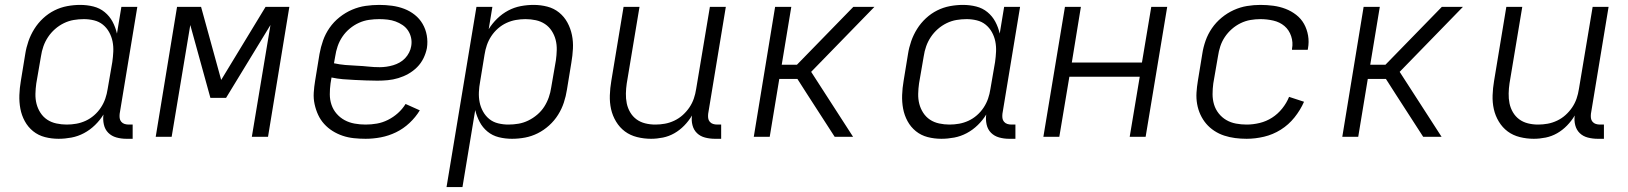

<svg xmlns="http://www.w3.org/2000/svg" viewBox="-20 -558 6640 783"><path d="M219 8Q190 8 163 1Q136 -6 115 -23Q94 -40 81 -64Q68 -88 63 -115Q58 -142 59 -170.5Q60 -199 65 -228L83 -338Q87 -364 96 -390Q105 -416 120 -440Q135 -464 156 -483.5Q177 -503 202 -515.5Q227 -528 254 -533Q281 -538 307 -538Q335 -538 361 -531.5Q387 -525 407 -508.5Q427 -492 439 -469.5Q451 -447 457 -421L475 -530H540L468 -94Q467 -85 468 -76.5Q469 -68 474.5 -61.5Q480 -55 488 -52.5Q496 -50 505 -50H521V8H495Q474 8 454.5 2.5Q435 -3 421.5 -16.5Q408 -30 403.5 -50.5Q399 -71 402 -91Q388 -68 367.5 -48Q347 -28 322.5 -15Q298 -2 271.5 3Q245 8 219 8ZM252 -50Q252 -50 252 -50Q252 -50 252 -50Q272 -50 291.5 -53.5Q311 -57 329.5 -65.5Q348 -74 364 -88Q380 -102 391.5 -119.5Q403 -137 409.5 -156Q416 -175 419 -195L438 -305Q441 -326 442 -347.5Q443 -369 439 -389Q435 -409 425 -427Q415 -445 399.5 -457.5Q384 -470 363.5 -475Q343 -480 322 -480Q301 -480 280.5 -476.5Q260 -473 240.5 -463.5Q221 -454 204.5 -439.5Q188 -425 176 -407Q164 -389 157 -369Q150 -349 147 -328L128 -218Q125 -197 124.5 -175.5Q124 -154 129 -134.5Q134 -115 145 -98Q156 -81 172.5 -70Q189 -59 210 -54.5Q231 -50 252 -50Z M615 0 702 -530H800L882 -232L1063 -530H1160L1073 0H1007L1083 -456L902 -159H838L756 -456L680 0Z M1471 8Q1447 8 1423 5.5Q1399 3 1377 -4.5Q1355 -12 1336 -24Q1317 -36 1302 -52.5Q1287 -69 1277.5 -89.5Q1268 -110 1263 -133Q1258 -156 1259.5 -180Q1261 -204 1265 -228L1283 -338Q1288 -366 1297.5 -393Q1307 -420 1324 -444.5Q1341 -469 1365 -488Q1389 -507 1416 -518.5Q1443 -530 1471 -534Q1499 -538 1527 -538Q1553 -538 1579 -534.5Q1605 -531 1628.5 -522Q1652 -513 1671.5 -497.5Q1691 -482 1703.5 -460.5Q1716 -439 1720.5 -413.5Q1725 -388 1721 -362Q1717 -341 1707 -320.5Q1697 -300 1681 -284Q1665 -268 1645.5 -257Q1626 -246 1604.5 -239.5Q1583 -233 1561.5 -231Q1540 -229 1519 -229Q1496 -229 1472.5 -230Q1449 -231 1425.5 -232Q1402 -233 1378.5 -235Q1355 -237 1332 -242L1328 -218Q1325 -196 1325 -173.5Q1325 -151 1332 -130.5Q1339 -110 1353 -94Q1367 -78 1385.5 -68Q1404 -58 1426 -54Q1448 -50 1471 -50Q1494 -50 1517 -54Q1540 -58 1562 -69Q1584 -80 1602.5 -96.5Q1621 -113 1634 -134L1692 -108Q1675 -80 1650 -56.5Q1625 -33 1595 -18.5Q1565 -4 1533.5 2Q1502 8 1471 8ZM1529 -284Q1542 -284 1556 -286Q1570 -288 1583.5 -292Q1597 -296 1609.5 -303Q1622 -310 1632 -320.5Q1642 -331 1648.5 -344Q1655 -357 1657 -370Q1660 -387 1656.5 -403.5Q1653 -420 1644 -433.5Q1635 -447 1621.5 -456Q1608 -465 1593 -470.5Q1578 -476 1561 -478Q1544 -480 1527 -480Q1506 -480 1485 -477Q1464 -474 1444 -465Q1424 -456 1406.5 -441.5Q1389 -427 1376.5 -408.5Q1364 -390 1357 -369.5Q1350 -349 1347 -328L1342 -300Q1365 -295 1388 -293Q1411 -291 1435 -290Q1459 -289 1482 -286.5Q1505 -284 1529 -284Z M1801 205 1923 -530H1988L1973 -439Q1987 -462 2007.5 -482Q2028 -502 2052.5 -515Q2077 -528 2103.5 -533Q2130 -538 2156 -538Q2185 -538 2212 -531Q2239 -524 2260 -507Q2281 -490 2294 -466Q2307 -442 2312.5 -415Q2318 -388 2316.5 -359.5Q2315 -331 2310 -302L2292 -192Q2288 -166 2279.5 -140Q2271 -114 2256 -90Q2241 -66 2219.5 -46.5Q2198 -27 2173 -14.5Q2148 -2 2121.5 3Q2095 8 2068 8Q2040 8 2014 1.5Q1988 -5 1968 -21.5Q1948 -38 1936 -61Q1924 -84 1918 -109L1866 205ZM2053 -50Q2074 -50 2094.5 -53.5Q2115 -57 2134.5 -66.5Q2154 -76 2171 -90.5Q2188 -105 2199.5 -123Q2211 -141 2218 -161Q2225 -181 2228 -202L2247 -312Q2250 -333 2250.5 -354.5Q2251 -376 2246 -395.5Q2241 -415 2230 -432Q2219 -449 2202.5 -460Q2186 -471 2165.5 -475.5Q2145 -480 2123 -480Q2123 -480 2123 -480Q2123 -480 2123 -480Q2103 -480 2083.5 -476.5Q2064 -473 2045.5 -464.5Q2027 -456 2011 -442Q1995 -428 1983.5 -410.5Q1972 -393 1965.5 -374Q1959 -355 1956 -335L1938 -225Q1934 -204 1933 -182.5Q1932 -161 1936 -141Q1940 -121 1950 -103Q1960 -85 1975.5 -72.5Q1991 -60 2011.5 -55Q2032 -50 2053 -50Z M2635 8Q2606 8 2578 1Q2550 -6 2528.5 -22Q2507 -38 2492.5 -62Q2478 -86 2472 -113Q2466 -140 2467 -169.5Q2468 -199 2473 -228L2523 -530H2588L2536 -218Q2533 -198 2532.5 -177Q2532 -156 2536 -136.5Q2540 -117 2550 -100Q2560 -83 2575.5 -71.5Q2591 -60 2611 -55Q2631 -50 2652 -50Q2652 -50 2652.5 -50Q2653 -50 2653 -50Q2672 -50 2691.5 -53.5Q2711 -57 2730 -66Q2749 -75 2764.5 -89Q2780 -103 2791.5 -120Q2803 -137 2809.5 -156Q2816 -175 2819 -195L2875 -530H2940L2868 -94Q2867 -85 2868 -76.5Q2869 -68 2874.5 -61.5Q2880 -55 2888 -52.5Q2896 -50 2905 -50H2921V8H2895Q2875 8 2855.5 3Q2836 -2 2822.5 -15Q2809 -28 2804 -47.5Q2799 -67 2802 -87Q2789 -65 2770.5 -46Q2752 -27 2730 -14.5Q2708 -2 2683.5 3Q2659 8 2635 8Z M3054 0 3141 -530H3207L3168 -294H3230L3460 -530H3546L3288 -265L3459 0H3384L3271 -175L3232 -236H3158L3119 0Z M3819 8Q3790 8 3763 1Q3736 -6 3715 -23Q3694 -40 3681 -64Q3668 -88 3663 -115Q3658 -142 3659 -170.5Q3660 -199 3665 -228L3683 -338Q3687 -364 3696 -390Q3705 -416 3720 -440Q3735 -464 3756 -483.5Q3777 -503 3802 -515.5Q3827 -528 3854 -533Q3881 -538 3907 -538Q3935 -538 3961 -531.5Q3987 -525 4007 -508.5Q4027 -492 4039 -469.5Q4051 -447 4057 -421L4075 -530H4140L4068 -94Q4067 -85 4068 -76.5Q4069 -68 4074.5 -61.5Q4080 -55 4088 -52.5Q4096 -50 4105 -50H4121V8H4095Q4074 8 4054.5 2.5Q4035 -3 4021.5 -16.5Q4008 -30 4003.5 -50.5Q3999 -71 4002 -91Q3988 -68 3967.5 -48Q3947 -28 3922.5 -15Q3898 -2 3871.5 3Q3845 8 3819 8ZM3852 -50Q3852 -50 3852 -50Q3852 -50 3852 -50Q3872 -50 3891.5 -53.5Q3911 -57 3929.5 -65.5Q3948 -74 3964 -88Q3980 -102 3991.5 -119.5Q4003 -137 4009.5 -156Q4016 -175 4019 -195L4038 -305Q4041 -326 4042 -347.5Q4043 -369 4039 -389Q4035 -409 4025 -427Q4015 -445 3999.5 -457.5Q3984 -470 3963.5 -475Q3943 -480 3922 -480Q3901 -480 3880.5 -476.5Q3860 -473 3840.5 -463.5Q3821 -454 3804.5 -439.5Q3788 -425 3776 -407Q3764 -389 3757 -369Q3750 -349 3747 -328L3728 -218Q3725 -197 3724.5 -175.5Q3724 -154 3729 -134.5Q3734 -115 3745 -98Q3756 -81 3772.5 -70Q3789 -59 3810 -54.5Q3831 -50 3852 -50Z M4235 0 4323 -530H4388L4351 -303H4637L4675 -530H4740L4652 0H4587L4628 -245H4341L4300 0Z M5064 8Q5040 8 5017 5Q4994 2 4972.5 -5Q4951 -12 4932 -24.5Q4913 -37 4899 -53.5Q4885 -70 4875.5 -90.5Q4866 -111 4862 -134Q4858 -157 4859.5 -180.5Q4861 -204 4865 -228L4883 -338Q4887 -365 4896.5 -392Q4906 -419 4922.5 -443Q4939 -467 4962 -486Q4985 -505 5011.5 -517Q5038 -529 5065.5 -533.5Q5093 -538 5120 -538Q5147 -538 5173 -534.5Q5199 -531 5222.5 -522Q5246 -513 5266 -497.5Q5286 -482 5298 -460.5Q5310 -439 5314.5 -413Q5319 -387 5314 -360Q5314 -359 5313.5 -357.5Q5313 -356 5313 -355H5249Q5249 -356 5249 -357Q5249 -358 5249 -359Q5254 -385 5245.5 -410.5Q5237 -436 5218 -452Q5199 -468 5173 -474Q5147 -480 5120 -480Q5100 -480 5079.5 -476.5Q5059 -473 5039.5 -463.5Q5020 -454 5003.5 -439.5Q4987 -425 4975 -407Q4963 -389 4956.5 -369Q4950 -349 4947 -328L4928 -218Q4925 -196 4925 -174Q4925 -152 4931 -132Q4937 -112 4950 -95.5Q4963 -79 4981 -68.5Q4999 -58 5020.5 -54Q5042 -50 5064 -50Q5090 -50 5117 -56.5Q5144 -63 5167.5 -78Q5191 -93 5209 -115.5Q5227 -138 5237 -163L5298 -143Q5283 -109 5259 -79Q5235 -49 5203 -29Q5171 -9 5135 -0.5Q5099 8 5064 8Z M5454 0 5541 -530H5607L5568 -294H5630L5860 -530H5946L5688 -265L5859 0H5784L5671 -175L5632 -236H5558L5519 0Z M6235 8Q6206 8 6178 1Q6150 -6 6128.5 -22Q6107 -38 6092.5 -62Q6078 -86 6072 -113Q6066 -140 6067 -169.5Q6068 -199 6073 -228L6123 -530H6188L6136 -218Q6133 -198 6132.5 -177Q6132 -156 6136 -136.5Q6140 -117 6150 -100Q6160 -83 6175.5 -71.5Q6191 -60 6211 -55Q6231 -50 6252 -50Q6252 -50 6252.5 -50Q6253 -50 6253 -50Q6272 -50 6291.5 -53.5Q6311 -57 6330 -66Q6349 -75 6364.5 -89Q6380 -103 6391.5 -120Q6403 -137 6409.5 -156Q6416 -175 6419 -195L6475 -530H6540L6468 -94Q6467 -85 6468 -76.5Q6469 -68 6474.5 -61.5Q6480 -55 6488 -52.5Q6496 -50 6505 -50H6521V8H6495Q6475 8 6455.5 3Q6436 -2 6422.5 -15Q6409 -28 6404 -47.5Q6399 -67 6402 -87Q6389 -65 6370.5 -46Q6352 -27 6330 -14.5Q6308 -2 6283.5 3Q6259 8 6235 8Z"/></svg>

Font: Iosevka Curly Light Extended
Style: Italic
Weight: 300
Width: 7
Italic angle: -9°
Monospace: yes
Designer: Belleve Invis
Foundry: Belleve Invis
Version: Version 11.1.0; ttfautohint (v1.8.3)